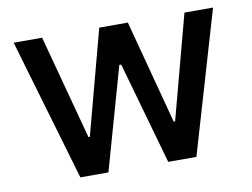

<svg xmlns="http://www.w3.org/2000/svg" viewBox="-64 -637 954 727"><g transform="rotate(-10 412.5 -273.0)"><path d="M189.5 0 29.3 -545.9H138.7L246.1 -145H251.5L358.4 -545.9H468.3L574.2 -146.5H579.6L686 -545.9H795.9L635.7 0H527.3L416 -393.6H408.7L297.4 0Z"/></g></svg>

Font: Inter V
Style: Weight 500 Optical size 14.0
Weight: 500
Designer: Rasmus Andersson
Foundry: rsms
Version: Version 4.000;git-4fc901f